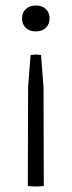

<svg xmlns="http://www.w3.org/2000/svg" viewBox="-20 -530 260 697"><path d="M81 145 82 -214 91 -330Q101 -332 110 -332Q119 -332 129 -330L138 -214L139 145Q133 146 124.5 146.5Q116 147 110 147Q104 147 95.5 146.5Q87 146 81 145ZM160 -463Q160 -442 146.5 -429Q133 -416 110 -416Q87 -416 73.5 -429Q60 -442 60 -463Q60 -484 73.5 -497Q87 -510 110 -510Q133 -510 146.5 -497Q160 -484 160 -463Z"/></svg>

Font: Scope One
Style: Regular
Weight: 400
Designer: Dalton Maag Ltd
Foundry: Dalton Maag Ltd
Version: Version 1.001; ttfautohint (v1.4.1) -l 11 -r 50 -G 50 -x 14 